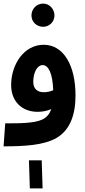

<svg xmlns="http://www.w3.org/2000/svg" viewBox="-20 -809 475 1068"><path d="M220 -660C255 -660 283 -688 283 -723C283 -759 255 -789 220 -789C183 -789 155 -759 155 -723C155 -688 183 -660 220 -660ZM0 5C111 5 223 0 295 -42C369 -86 400 -169 400 -278C400 -448 332 -560 223 -560C113 -560 42 -450 42 -336C42 -245 102 -187 189 -187C216 -187 242 -192 265 -202C255 -174 239 -155 215 -144C169 -122 79 -123 9 -123ZM165 -353C165 -409 189 -447 217 -447C251 -447 273 -397 276 -307C257 -299 240 -296 223 -296C192 -296 165 -312 165 -353ZM146 239H217L212 83H141Z"/></svg>

Font: Noto Sans Arabic UI XCn
Style: Bold
Weight: 700
Width: 2
Designer: Monotype Design Team, Nadine Chahine and Nizar Qandah
Foundry: Monotype Imaging Inc.
Version: Version 2.010